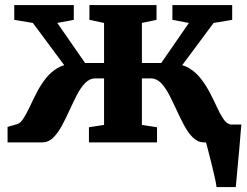

<svg xmlns="http://www.w3.org/2000/svg" viewBox="-20 -574 994 774"><path d="M853 180Q851 164.5 845.2 138.8Q839.5 113 832.5 85Q825.5 57 819.5 33.8Q813.5 10.5 810.5 0L774.5 -72H953Q951.5 -58 949.5 -32.2Q947.5 -6.5 944.8 24.8Q942 56 939 86.8Q936 117.5 934 142.5Q932 167.5 930.5 180ZM10.5 0V-62.5L49 -73.5Q63 -78 75 -97Q87 -116 99.8 -143.2Q112.5 -170.5 127.8 -200.2Q143 -230 163.2 -256.2Q183.5 -282.5 211 -299.2Q238.5 -316 276 -316.5L282.5 -252.5L112.5 -481.5L37.5 -494V-553.5H277.5V-494L211 -481.5L323 -320H399.5V-481.5L340.5 -494V-553.5H611V-494L552 -481.5V-320H630L741.5 -481.5L675 -494V-553.5H916V-494L841 -481.5L671 -252.5L677.5 -316.5Q715 -316 742.5 -299.2Q770 -282.5 790.2 -256.2Q810.5 -230 826 -200.2Q841.5 -170.5 854 -143.2Q866.5 -116 878.8 -97Q891 -78 904.5 -73.5L943.5 -62.5V0H801.5Q778 0 758.8 -18.5Q739.5 -37 723.5 -66.5Q707.5 -96 692.5 -129Q677.5 -162 662.2 -191.5Q647 -221 629 -239.5Q611 -258 588.5 -258H552V-70.5L613 -61V0H338.5V-61L399.5 -70.5V-258H364Q341.5 -258 323.5 -239.5Q305.5 -221 290.2 -191.5Q275 -162 260 -129Q245 -96 229 -66.5Q213 -37 194 -18.5Q175 0 151 0Z"/></svg>

Font: Merriweather 24pt ExtraBold
Style: Regular
Weight: 800
Version: Version 2.100